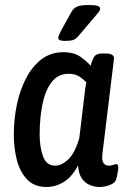

<svg xmlns="http://www.w3.org/2000/svg" viewBox="-20 -738 505 765"><path d="M165 7Q117 7 88.5 -22.5Q60 -52 47.5 -99.5Q35 -147 35 -202Q35 -262 47 -320Q59 -378 83.5 -425.5Q108 -473 145 -501.5Q182 -530 232 -530Q275 -530 301 -511.5Q327 -493 341 -476Q350 -507 358.5 -516Q367 -525 391 -525H399Q437 -525 434 -503L388 -125Q385 -97 393 -87.5Q401 -78 412 -78Q424 -78 431.5 -81Q439 -84 444 -84Q453 -84 451 -63Q449 -53 447 -40.5Q445 -28 442 -21Q438 -9 418 -1Q398 7 376 7Q357 7 338.5 -0.5Q320 -8 306.5 -26.5Q293 -45 291 -79Q266 -32 233.5 -12.5Q201 7 165 7ZM200 -78Q226 -78 252.5 -103.5Q279 -129 296 -188L316 -355Q319 -386 324 -410Q314 -421 297 -432.5Q280 -444 253 -444Q211 -444 185.5 -410.5Q160 -377 149 -322Q138 -267 138 -202Q138 -152 151.5 -115Q165 -78 200 -78ZM238 -575Q212 -575 212 -587Q212 -592 216 -600.5Q220 -609 225 -619L265 -691Q272 -704 285.5 -711Q299 -718 335 -718Q359 -718 369 -714.5Q379 -711 379 -704Q379 -696 371 -687Q363 -678 349 -661L298 -601Q284 -583 272.5 -579Q261 -575 238 -575Z"/></svg>

Font: Asap Condensed Condensed Medium
Style: Italic
Weight: 500
Width: 3
Italic angle: -6°
Designer: Pablo Cosgaya
Foundry: Omnibus-Type
Version: Version 3.001; ttfautohint (v1.8.4.7-5d5b)